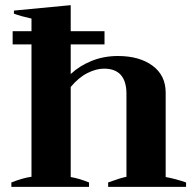

<svg xmlns="http://www.w3.org/2000/svg" viewBox="-20 -724 761 744"><path d="M701 -17V0H399V-17Q445 -34 470 -39V-360Q470 -458 383 -458Q353 -458 319 -441Q285 -424 254 -387V-38Q285 -33 325 -17V0H24V-17Q70 -35 102 -39V-552H29V-603H102V-652Q61 -661 34 -671V-683L254 -704V-603H385V-552H254V-437Q288 -469 335 -488Q382 -507 437 -507Q520 -507 571 -469.5Q622 -432 622 -365V-38Q657 -32 701 -17Z"/></svg>

Font: Trirong Bold
Style: Regular
Weight: 700
Designer: Katatrad Team
Foundry: CadsonDemak
Version: Version 1.000